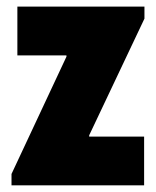

<svg xmlns="http://www.w3.org/2000/svg" viewBox="-20 -557 469 577"><path d="M14.6 0V-34.2L179.7 -386.7V-390.6H32.2V-537.1H414.1V-501L248 -150.4V-146.5H413.1V0Z"/></svg>

Font: Reddit Sans Condensed Black
Style: Regular
Weight: 900
Designer: Stephen Hutchings
Foundry: Reddit
Version: Version 1.014